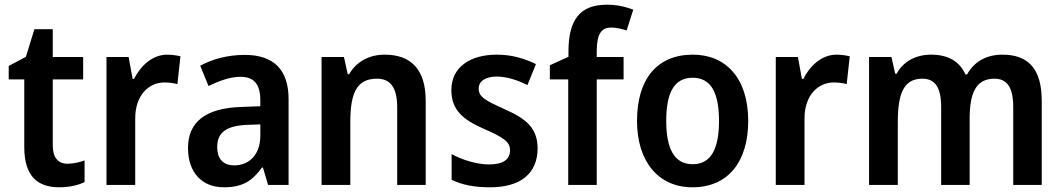

<svg xmlns="http://www.w3.org/2000/svg" viewBox="-20 -785 4511 815"><path d="M266 -90C227 -90 204 -116 204 -167V-448H333V-543H204V-661H126L90 -544L17 -505V-448H83V-161C83 -34 142 10 232 10C275 10 312 1 339 -12V-104C317 -96 291 -90 266 -90Z M690 -553C627 -553 577 -506 549 -450H543L526 -543H432V0H554V-280C553 -381 612 -435 678 -435C700 -435 718 -432 733 -428L746 -546C730 -550 708 -553 690 -553Z M1019 -552C946 -552 881 -534 830 -506L865 -420C911 -442 957 -459 1001 -459C1055 -459 1085 -431 1085 -359V-334L1003 -331C854 -326 778 -268 778 -157C778 -53 837 10 930 10C1010 10 1051 -17 1092 -74H1096L1118 0H1205V-364C1205 -489 1142 -552 1019 -552ZM1028 -255 1085 -257V-209C1085 -128 1037 -83 974 -83C930 -83 902 -108 902 -161C902 -219 936 -251 1028 -255Z M1613 -553C1548 -553 1493 -524 1462 -470H1456L1440 -543H1345V0H1467V-266C1467 -390 1494 -451 1580 -451C1640 -451 1666 -410 1666 -329V0H1787V-357C1787 -491 1724 -553 1613 -553Z M2262 -155C2262 -243 2211 -282 2123 -321C2037 -360 2012 -374 2012 -409C2012 -440 2040 -460 2089 -460C2130 -460 2177 -445 2219 -424L2255 -513C2203 -538 2151 -553 2089 -553C1973 -553 1896 -498 1896 -403C1896 -317 1946 -277 2034 -238C2122 -200 2145 -181 2145 -147C2145 -109 2117 -87 2056 -87C2005 -87 1942 -106 1897 -131V-22C1942 0 1993 10 2061 10C2191 10 2262 -50 2262 -155Z M2627 -448V-543H2513V-571C2514 -640 2532 -668 2574 -668C2597 -668 2620 -662 2640 -656L2668 -744C2633 -757 2599 -765 2556 -765C2444 -765 2393 -704 2393 -566V-544L2314 -508V-448H2392V0H2513V-448Z M3156 -272C3156 -453 3061 -553 2921 -553C2768 -553 2684 -448 2684 -272C2684 -99 2775 10 2919 10C3072 10 3156 -100 3156 -272ZM2808 -272C2808 -390 2841 -455 2920 -455C2999 -455 3032 -390 3032 -272C3032 -154 2999 -88 2920 -88C2842 -88 2808 -154 2808 -272Z M3531 -553C3468 -553 3418 -506 3390 -450H3384L3367 -543H3273V0H3395V-280C3394 -381 3453 -435 3519 -435C3541 -435 3559 -432 3574 -428L3587 -546C3571 -550 3549 -553 3531 -553Z M4235 -553C4169 -553 4116 -525 4085 -469H4078C4055 -522 4007 -553 3933 -553C3867 -553 3814 -524 3786 -472H3780L3764 -543H3669V0H3791V-266C3791 -384 3814 -451 3895 -451C3950 -451 3975 -413 3975 -330V0H4096V-282C4096 -392 4124 -451 4201 -451C4255 -451 4281 -414 4281 -329V0H4402V-356C4402 -492 4346 -553 4235 -553Z"/></svg>

Font: Noto Sans Lao Looped SemiCondensed SemiBold
Style: Regular
Weight: 600
Width: 4
Designer: Mark Frömberg, Ben Mitchell
Foundry: The Fontpad Ltd
Version: Version 1.002